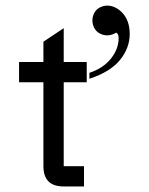

<svg xmlns="http://www.w3.org/2000/svg" viewBox="-20 -673 537 693"><path d="M283.2 0H210Q136.7 0 136.7 -73.2V-376H48.8V-449.2H136.7V-522.5L210 -571.3V-449.2H293V-376H210V-73.2H283.2ZM302.7 -388.7V-410.2Q353 -426.8 380.6 -461.7Q408.2 -496.6 408.2 -535.6Q408.2 -550.8 399.4 -555.2Q383.3 -545.4 367.2 -545.4Q353 -545.4 340.1 -552.2Q327.1 -559.1 320.3 -572Q313.5 -585 313.5 -599.1Q313.5 -613.3 320.3 -626.2Q327.1 -639.2 339.8 -645.8Q352.5 -652.3 366.2 -652.8Q397.5 -652.8 423.3 -625Q448.2 -596.7 448.2 -550.3Q448.2 -500 413.3 -456.8Q378.4 -413.6 302.7 -388.7Z"/></svg>

Font: Catrinity
Style: Regular
Weight: 400
Designer: Alexander Lange
Foundry: High-Logic / Made with FontCreator
Version: Version 2.090;May 20, 2024;FontCreator 15.0.0.2974 64-bit